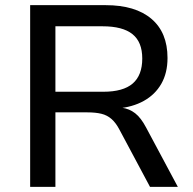

<svg xmlns="http://www.w3.org/2000/svg" viewBox="-20 -725 749 745"><path d="M97 0V-705H390Q505 -705 567.5 -652Q630 -599 630 -500Q630 -442 606 -400Q582 -358 538 -333.5Q494 -309 434 -304L439 -308L453 -307Q482 -303 504.5 -285.5Q527 -268 547 -230L670 0H562L444 -221Q430 -248 413 -263Q396 -278 373.5 -283.5Q351 -289 319 -289H195V0ZM195 -369H381Q458 -369 495 -401Q532 -433 532 -498Q532 -562 494 -592.5Q456 -623 378 -623H195Z"/></svg>

Font: Nunito Sans 12pt ExtraLight 9pt Medium
Style: Regular
Weight: 500
Version: Version 3.101;gftools[0.9.27]